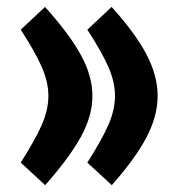

<svg xmlns="http://www.w3.org/2000/svg" viewBox="-20 -523 517 556"><path d="M232.9 -52.2Q272.9 -114.7 293 -159.4Q313 -204.1 313 -245.1Q313 -286.1 293.2 -330.6Q273.4 -375 232.9 -437L303.2 -502.9Q372.1 -426.8 404.3 -365.2Q436.5 -303.7 436.5 -245.1Q436.5 -187 404.3 -125.5Q372.1 -64 303.7 13.2ZM40 -52.2Q80.1 -114.7 100.1 -159.4Q120.1 -204.1 120.1 -245.1Q120.1 -286.1 100.3 -330.6Q80.6 -375 40 -437L110.4 -502.9Q179.2 -426.8 213.4 -365.2Q247.6 -303.7 247.6 -245.1Q247.6 -186.5 213.4 -125.2Q179.2 -64 110.8 13.2Z"/></svg>

Font: Vazirmatn RD ExtraBold
Style: Regular
Weight: 800
Designer: Saber Rastikerdar
Foundry: Saber Rastikerdar
Version: Version 32.102